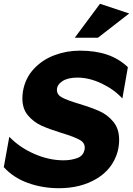

<svg xmlns="http://www.w3.org/2000/svg" viewBox="-30 -980 701 1012"><path d="M305 -135Q228 -135 150.5 -169Q73 -203 19 -259L-10 -99Q41 -43 117.5 -15.5Q194 12 281 12Q396 12 480 -38.5Q564 -89 590 -181Q598 -212 598 -243Q598 -301 567.5 -338Q537 -375 494.5 -394Q452 -413 386 -433Q326 -451 298 -465.5Q270 -480 270 -506Q270 -533 298.5 -552Q327 -571 378 -571Q440 -571 505.5 -540Q571 -509 615 -461L644 -626Q598 -670 536 -691.5Q474 -713 391 -713Q321 -713 257 -689Q193 -665 148 -616.5Q103 -568 91 -499Q88 -480 88 -461Q88 -406 118 -371Q148 -336 189 -317.5Q230 -299 295 -279Q362 -259 391.5 -242Q421 -225 416 -193Q410 -159 377.5 -147Q345 -135 305 -135ZM364 -781H486L651 -909L497 -960Z"/></svg>

Font: Geom ExtraBold
Style: Bold Italic
Weight: 800
Italic angle: -10°
Version: Version 1.102